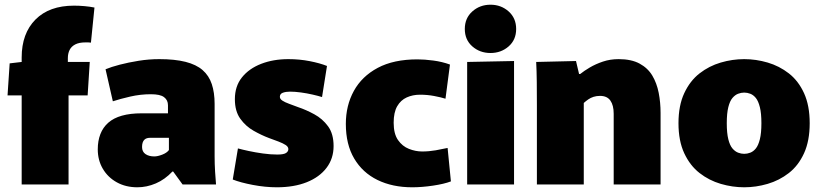

<svg xmlns="http://www.w3.org/2000/svg" viewBox="-20 -783 3484 815"><path d="M72 -378H12L21 -514L72 -520V-539Q72 -641 130.5 -700Q189 -759 294 -759Q316 -759 338.5 -757Q361 -755 381 -751L366 -602Q360 -603 355 -603Q350 -603 342 -603Q316 -603 299.5 -594.5Q283 -586 275.5 -571Q268 -556 268 -536V-520H361L352 -378H271V0H72Z M563 12Q514 12 476 -9Q438 -30 416.5 -66.5Q395 -103 395 -149Q395 -185 406 -213.5Q417 -242 439.5 -262Q462 -282 497.5 -292Q533 -302 581 -302H693V-336Q693 -347 689 -355.5Q685 -364 676.5 -370.5Q668 -377 654 -380Q640 -383 620 -383Q576 -383 532.5 -373Q489 -363 459 -353L428 -489Q452 -499 488.5 -508.5Q525 -518 568.5 -525Q612 -532 656 -532Q722 -532 767.5 -520.5Q813 -509 840 -485.5Q867 -462 879 -426Q891 -390 891 -342V-119Q891 -87 893 -54.5Q895 -22 897 0H755L715 -55H712Q680 -21 641.5 -4.5Q603 12 563 12ZM635 -119Q649 -119 668.5 -126.5Q688 -134 697 -146V-198H616Q609 -198 603 -196Q597 -194 592.5 -189.5Q588 -185 585.5 -177.5Q583 -170 583 -159Q583 -139 597.5 -129Q612 -119 635 -119Z M1155 12Q1106 12 1053.5 2Q1001 -8 968 -21L990 -153Q1008 -148 1036 -142Q1064 -136 1096 -131.5Q1128 -127 1157 -127Q1184 -127 1194 -133.5Q1204 -140 1204 -150Q1204 -160 1192.5 -167.5Q1181 -175 1162.5 -182Q1144 -189 1122 -197Q1090 -209 1056.5 -228Q1023 -247 1000 -279Q977 -311 977 -362Q977 -417 1007 -454.5Q1037 -492 1088.5 -512Q1140 -532 1204 -532Q1251 -532 1294.5 -523.5Q1338 -515 1368 -503L1347 -371Q1331 -376 1307 -381.5Q1283 -387 1257.5 -390.5Q1232 -394 1211 -394Q1194 -394 1181 -389.5Q1168 -385 1168 -372Q1168 -363 1178.5 -356Q1189 -349 1207 -342.5Q1225 -336 1246 -328Q1279 -317 1314 -298Q1349 -279 1372.5 -247Q1396 -215 1396 -163Q1396 -110 1366 -70.5Q1336 -31 1282 -9.5Q1228 12 1155 12Z M1730 12Q1646 12 1582.5 -19Q1519 -50 1483.5 -110Q1448 -170 1448 -257Q1448 -335 1482 -397Q1516 -459 1583.5 -495Q1651 -531 1752 -531Q1782 -531 1819.5 -526Q1857 -521 1890 -509L1871 -364Q1852 -370 1823 -375.5Q1794 -381 1763 -381Q1732 -381 1706.5 -369.5Q1681 -358 1666 -332Q1651 -306 1651 -262Q1651 -215 1669.5 -188.5Q1688 -162 1716 -151Q1744 -140 1772 -140Q1801 -140 1829.5 -145Q1858 -150 1880 -155L1894 -13Q1865 -2 1818 5Q1771 12 1730 12Z M1963 -520 2162 -524V0H1963ZM2062 -558Q2017 -558 1985 -586Q1953 -614 1953 -660Q1953 -706 1985 -734.5Q2017 -763 2062 -763Q2107 -763 2139 -734.5Q2171 -706 2171 -660Q2171 -614 2139 -586Q2107 -558 2062 -558Z M2259 -337Q2259 -389 2258.5 -435Q2258 -481 2256 -520L2425 -524L2438 -469H2443Q2459 -482 2483.5 -496.5Q2508 -511 2539 -521.5Q2570 -532 2606 -532Q2660 -532 2695 -513Q2730 -494 2749 -462Q2768 -430 2776 -389Q2784 -348 2784 -304V0H2585V-300Q2585 -318 2581.5 -332Q2578 -346 2571 -356Q2564 -366 2553 -371Q2542 -376 2527 -376Q2512 -376 2499.5 -372Q2487 -368 2477 -361Q2467 -354 2458 -346V0H2259Z M3139 12Q3089 12 3039.5 -2.5Q2990 -17 2949.5 -48.5Q2909 -80 2884.5 -132.5Q2860 -185 2860 -260Q2860 -335 2884.5 -387.5Q2909 -440 2949.5 -471.5Q2990 -503 3039.5 -517.5Q3089 -532 3139 -532Q3189 -532 3238.5 -517.5Q3288 -503 3328.5 -471.5Q3369 -440 3393 -387.5Q3417 -335 3417 -260Q3417 -185 3393 -132.5Q3369 -80 3328.5 -48.5Q3288 -17 3238.5 -2.5Q3189 12 3139 12ZM3139 -130Q3152 -130 3165 -135Q3178 -140 3188.5 -153Q3199 -166 3205.5 -192Q3212 -218 3212 -260Q3212 -302 3205.5 -328Q3199 -354 3188.5 -367Q3178 -380 3165 -385Q3152 -390 3139 -390Q3126 -390 3113 -385Q3100 -380 3089 -367Q3078 -354 3071.5 -328Q3065 -302 3065 -260Q3065 -218 3071.5 -192Q3078 -166 3089 -153Q3100 -140 3113 -135Q3126 -130 3139 -130Z"/></svg>

Font: Murecho Thin Black
Style: Regular
Weight: 900
Version: Version 1.010